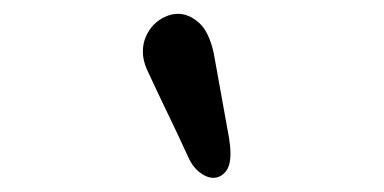

<svg xmlns="http://www.w3.org/2000/svg" viewBox="-20 -658 550 275"><path d="M308.1 -460Q309.1 -453.6 309.6 -448.2Q310.1 -442.9 310.1 -438Q310.1 -419.9 302.7 -411.6Q295.4 -403.3 285.6 -403.3Q275.9 -403.3 265.4 -411.6Q254.9 -419.9 248 -436.5Q233.9 -467.3 219.2 -497.6Q204.6 -527.8 190.4 -558.6Q184.6 -571.8 184.6 -584Q184.6 -595.7 189 -605.7Q193.4 -615.7 200.4 -622.8Q207.5 -629.9 216.6 -634Q225.6 -638.2 234.9 -638.2Q250.5 -638.2 264.9 -625.5Q279.3 -612.8 286.1 -582Q291.5 -551.3 297.1 -521Q302.7 -490.7 308.1 -460Z"/></svg>

Font: Damion
Style: Regular
Weight: 400
Foundry: vernon adams
Version: Version 1.000